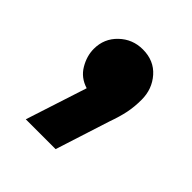

<svg xmlns="http://www.w3.org/2000/svg" viewBox="-100 -216 437 437"><g transform="rotate(45 118.5 2.5)"><path d="M43 153 91 5Q65 -3 52 -25Q39 -47 39 -70Q39 -103 62.5 -125.5Q86 -148 119 -148Q155 -148 176.5 -123.5Q198 -99 198 -65Q198 -42 194 -22.5Q190 -3 181 22L139 153Z"/></g></svg>

Font: MuseoModerno Medium
Style: Regular
Weight: 500
Designer: Pablo Cosgaya, Héctor Gatti, Marcela Romero, and the Authors of The MuseoModerno Project.
Foundry: Omnibus-Type Team
Version: Version 1.001